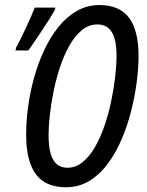

<svg xmlns="http://www.w3.org/2000/svg" viewBox="-20 -745 592 774"><path d="M245.6 9.8Q191.4 9.8 156 -13.2Q120.6 -36.1 103 -83.5Q85.4 -130.9 85.4 -203.1Q85.4 -256.8 93.5 -315.9Q101.6 -375 117.9 -433.6Q134.3 -492.2 158.9 -544.4Q183.6 -596.7 216.3 -637.2Q249 -677.7 290.3 -701.2Q331.5 -724.6 380.9 -724.6Q461.4 -724.6 500 -673.6Q538.6 -622.6 538.6 -518.6Q538.6 -471.7 531.2 -414.8Q523.9 -357.9 509 -298.6Q494.1 -239.3 470.7 -184.3Q447.3 -129.4 414.8 -85.4Q382.3 -41.5 340.3 -15.9Q298.3 9.8 245.6 9.8ZM252 -68.8Q285.2 -68.8 312.7 -91.1Q340.3 -113.3 362.3 -151.1Q384.3 -189 400.6 -236.3Q417 -283.7 427.7 -334.5Q438.5 -385.3 444.1 -433.1Q449.7 -481 449.7 -520Q449.7 -585 430.7 -615.7Q411.6 -646.5 373 -646.5Q337.9 -646.5 309.6 -623Q281.2 -599.6 259.3 -560.3Q237.3 -521 221.4 -472.9Q205.6 -424.8 195.6 -374.8Q185.5 -324.7 180.7 -279.5Q175.8 -234.4 175.8 -202.1Q175.8 -154.8 184.3 -125.2Q192.9 -95.7 210 -82.3Q227.1 -68.8 252 -68.8ZM42.5 -541.5 44.9 -553.2Q52.7 -566.9 63.2 -588.1Q73.7 -609.4 84.7 -633.1Q95.7 -656.7 105.2 -678.5Q114.7 -700.2 120.1 -714.4H203.1L201.2 -704.6Q193.8 -691.4 179.9 -669.4Q166 -647.5 149.7 -622.8Q133.3 -598.1 118.4 -576.2Q103.5 -554.2 94.2 -541.5Z"/></svg>

Font: Open Sans Condensed Medium
Style: Italic
Weight: 500
Width: 3
Italic angle: -12°
Designer: Monotype Design Team
Foundry: Monotype Imaging Inc.
Version: Version 3.000